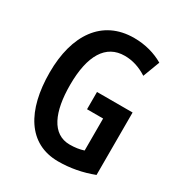

<svg xmlns="http://www.w3.org/2000/svg" viewBox="-173 -843 909 972"><g transform="rotate(30 281.5 -357.0)"><path d="M303 -393V-292H397V-105C373 -97 346 -93 316 -93C212 -93 167 -200 167 -356C167 -528 224 -622 334 -622C380 -622 423 -608 465 -581L502 -679C454 -707 396 -724 330 -724C144 -724 46 -578 46 -359C46 -139 132 10 308 10C378 10 446 -3 511 -28V-393Z"/></g></svg>

Font: Noto Sans Arabic UI XCn SmBd
Style: Regular
Weight: 600
Width: 2
Designer: Monotype Design Team, Nadine Chahine and Nizar Qandah
Foundry: Monotype Imaging Inc.
Version: Version 2.010